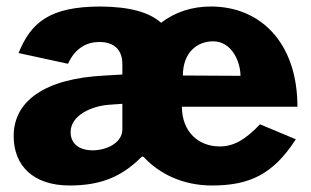

<svg xmlns="http://www.w3.org/2000/svg" viewBox="-20 -560 957 590"><path d="M539 -232H894C894 -427 782 -540 628 -540C570 -540 518 -523 475 -490C439 -522 381 -539 290 -540C131 -540 75 -490 37 -397L189 -364C212 -415 250 -431 285 -431C332 -431 356 -406 356 -363V-331L304 -328C115 -319 22 -248 22 -142C22 -51 82 10 194 10C291 10 355 -18 413 -76C417 -80 419 -80 423 -76C470 -26 542 10 631 10C745 10 819 -23 889 -132L779 -178C734 -131 699 -110 655 -110C590 -110 539 -155 539 -232ZM635 -433C693 -433 719 -369 719 -327L542 -328C542 -398 585 -433 635 -433ZM314 -238 356 -241V-162C356 -124 313 -99 266 -98C221 -98 197 -120 197 -154C197 -206 262 -234 314 -238Z"/></svg>

Font: Bisquit Text
Style: Bold
Weight: 800
Version: Version 1.004;Glyphs 3.2.3 (3260)